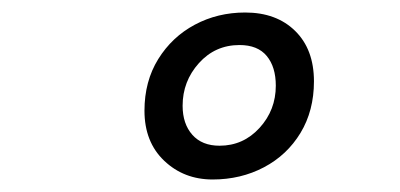

<svg xmlns="http://www.w3.org/2000/svg" viewBox="-20 -705 640 307"><path d="M320 -418Q274 -418 242.5 -448Q211 -478 211 -528Q211 -575 233 -610.5Q255 -646 291.5 -665.5Q328 -685 372 -685Q422 -685 452 -655.5Q482 -626 482 -575Q482 -528 460.5 -492.5Q439 -457 402 -437.5Q365 -418 320 -418ZM331 -472Q369 -472 395 -500.5Q421 -529 421 -568Q421 -598 406.5 -615.5Q392 -633 363 -633Q324 -633 298 -604Q272 -575 272 -536Q272 -507 287.5 -489.5Q303 -472 331 -472Z"/></svg>

Font: Source Code Pro SemiBold
Style: Italic
Weight: 600
Italic angle: -11°
Monospace: yes
Designer: Paul D. Hunt, Teo Tuominen
Foundry: Adobe Systems Incorporated
Version: Version 1.016;hotconv 1.0.116;makeotfexe 2.5.65601